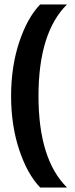

<svg xmlns="http://www.w3.org/2000/svg" viewBox="-20 -708 336 862"><path d="M280.8 133.8H160.2Q102.1 73.2 65.9 -36.4Q29.8 -146 29.8 -276.9Q29.8 -408.2 65.9 -517.8Q102.1 -627.4 160.2 -688H280.8Q152.8 -561.5 152.8 -276.9Q152.8 7.3 280.8 133.8Z"/></svg>

Font: Overused Grotesk SemiBold
Style: Regular
Weight: 600
Version: Version 0.002